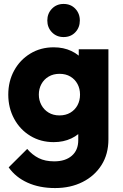

<svg xmlns="http://www.w3.org/2000/svg" viewBox="-20 -736 624 974"><path d="M259.5 218Q180 218 119.5 190.5Q59 163 24 113L118 19.5Q144 50 176.5 66.2Q209 82.5 255 82.5Q311.5 82.5 344.2 54.2Q377 26 377 -25V-149L402.5 -255L379.5 -361V-486H530V-29Q530 46 495 101.2Q460 156.5 399 187.2Q338 218 259.5 218ZM252.5 -15Q186 -15 133.8 -46.8Q81.5 -78.5 51.8 -133.5Q22 -188.5 22 -256Q22 -324 51.8 -378.2Q81.5 -432.5 133.8 -464.2Q186 -496 252.5 -496Q302.5 -496 342.2 -477.2Q382 -458.5 406.2 -425.2Q430.5 -392 434 -348V-163Q430.5 -119.5 406 -86Q381.5 -52.5 341.8 -33.8Q302 -15 252.5 -15ZM281.5 -150.5Q313.5 -150.5 337 -164.5Q360.5 -178.5 373.2 -202.2Q386 -226 386 -256Q386 -286 373.2 -309.8Q360.5 -333.5 337.2 -347.5Q314 -361.5 282 -361.5Q250.5 -361.5 226.8 -347.5Q203 -333.5 190 -309.5Q177 -285.5 177 -256Q177 -227.5 190 -203.2Q203 -179 226.5 -164.8Q250 -150.5 281.5 -150.5ZM302.5 -548Q267 -548 243.5 -572.2Q220 -596.5 220 -632Q220 -667.5 243.5 -691.8Q267 -716 302.5 -716Q339 -716 362 -691.8Q385 -667.5 385 -632Q385 -596.5 362 -572.2Q339 -548 302.5 -548Z"/></svg>

Font: Outfit Thin
Style: Regular
Weight: 100
Designer: Rodrigo Fuenzalida
Foundry: fragTYPE
Version: Version 1.100;gftools[0.9.27]